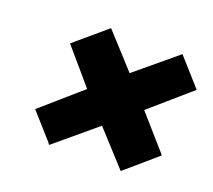

<svg xmlns="http://www.w3.org/2000/svg" viewBox="-98 -813 882 796"><g transform="rotate(20 343.0 -414.5)"><path d="M643 -262 634 -273 510 -414 686 -567 580 -686 401 -537 265 -686 139 -579 127 -568 258 -415 84 -263 181 -154 189 -143 368 -293 505 -143 518 -154Z"/></g></svg>

Font: Hussar Woodtype
Style: UltraObl
Weight: 900
Foundry: Cannot Into Space Fonts
Version: Version 1.07